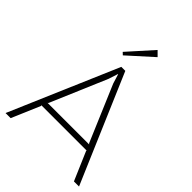

<svg xmlns="http://www.w3.org/2000/svg" viewBox="-297 -1217 1358 1358"><g transform="rotate(45 382.5 -538.0)"><path d="M496 -1040 313 -875 295 -892 460 -1076ZM750 0H699L607 -214L609 -218H155L157 -213L66 0H15L363 -810H403ZM590 -261 584 -267 406 -686 384 -757H382L359 -686L180 -266L174 -261Z"/></g></svg>

Font: TypoPRO Sinkin Sans
Style: 200 X Light
Weight: 200
Designer: Keith Bates
Foundry: K-Type
Version: Sinkin Sans (version 1.0)  by Keith Bates   •   © 2014   www